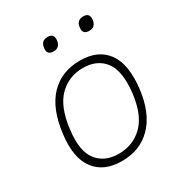

<svg xmlns="http://www.w3.org/2000/svg" viewBox="-166 -800 863 923"><g transform="rotate(-30 266.0 -338.0)"><path d="M191 -648Q195 -686 232 -686Q268 -686 263 -648Q258 -611 223 -611Q186 -611 191 -648ZM389 -648Q393 -686 430 -686Q466 -686 461 -648Q456 -611 421 -611Q384 -611 389 -648ZM63 -245Q79 -377 143 -443.5Q207 -510 309 -510Q410 -510 458 -443.5Q506 -377 490 -245Q474 -121 410 -55.5Q346 10 245 10Q144 10 95.5 -55.5Q47 -121 63 -245ZM249 -28Q328 -28 382 -80.5Q436 -133 450 -245Q464 -364 423.5 -418Q383 -472 304 -472Q225 -472 171 -418Q117 -364 103 -245Q89 -133 130 -80.5Q171 -28 249 -28Z"/></g></svg>

Font: Haskoy ExtraLight
Style: Italic
Weight: 200
Designer: Ertekin Erdin
Foundry: Ertekin Erdin
Version: Version 2.000; ttfautohint (v1.8.4.7-5d5b)